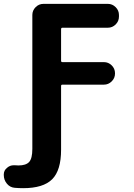

<svg xmlns="http://www.w3.org/2000/svg" viewBox="-90 -775 696 998"><path d="M78.1 -697.3Q78.1 -720.7 95.2 -737.8Q112.3 -754.9 135.7 -754.9H470.7Q494.1 -754.9 511.2 -737.8Q528.3 -720.7 528.3 -697.3V-688.5Q528.3 -665 511.2 -647.9Q494.1 -630.9 470.7 -630.9H234.4Q227.5 -630.9 227.5 -623V-459Q227.5 -452.1 234.4 -452.1H450.2Q473.6 -452.1 490.7 -435.1Q507.8 -418 507.8 -394.5V-392.6Q507.8 -369.1 490.7 -352.1Q473.6 -335 450.2 -335H234.4Q227.5 -335 227.5 -328.1V2.9Q227.5 110.4 181.2 156.7Q134.8 203.1 30.3 203.1Q8.8 203.1 -13.7 201.2Q-38.1 199.2 -54.2 179.7Q-70.3 160.2 -70.3 134.8V131.8Q-70.3 110.4 -52.7 96.7Q-38.1 84 -18.6 84Q-15.6 84 -13.7 84Q-3.9 85 5.9 85Q44.9 85 61.5 66.9Q78.1 48.8 78.1 -1Z"/></svg>

Font: Gen Jyuu Gothic P Bold
Style: Bold
Weight: 700
Designer: [Source Han Sans]
Ryoko NISHIZUKA  (kana & ideographs); Paul D. Hunt (Latin, Greek & Cyrillic); Wenlong ZHANG  (bopomofo
Version: Version 1.002.20150607